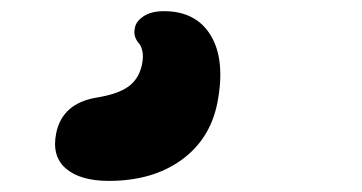

<svg xmlns="http://www.w3.org/2000/svg" viewBox="-20 -79 645 342"><path d="M173.8 243.2Q123 243.2 97.4 221.2Q71.8 199.2 80.1 158.2Q90.8 106 149.9 95.2Q189.9 88.9 208.7 75.2Q227.5 61.5 232.9 36.1Q235.8 21.5 233.6 12Q231.4 2.4 227.5 -1.7Q223.6 -5.9 220.9 -12.7Q218.3 -19.5 220.2 -28.8Q221.7 -40.5 235.4 -49.8Q249 -59.1 272 -59.1Q329.6 -59.1 355.7 -15.4Q381.8 28.3 367.2 104Q354.5 168.9 303 206.1Q251.5 243.2 173.8 243.2Z"/></svg>

Font: Shantell Sans Normal
Style: Bold Italic
Weight: 700
Italic angle: -11.31°
Designer: Stephen Nixon, Anya Danilova, Shantell Martin
Foundry: Arrow Type
Version: Version 1.006;[559af2be0]